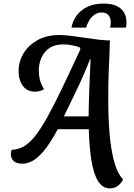

<svg xmlns="http://www.w3.org/2000/svg" viewBox="-20 -884 744 1064"><path d="M588 160Q533 160 505 80.5Q477 1 472 -168H300Q256 -86 221 -45.5Q186 -5 157.5 9Q129 23 105 23Q70 23 55 7.5Q40 -8 40 -30Q40 -37 41.5 -43Q43 -49 45 -54Q79 -55 109 -71Q139 -87 170 -124.5Q201 -162 237 -225.5Q273 -289 319 -384.5Q365 -480 426 -612L421 -622Q407 -627 382.5 -632.5Q358 -638 332 -638Q266 -638 231 -597.5Q196 -557 195 -493Q195 -466 201.5 -440.5Q208 -415 224 -390Q202 -376 174 -376Q129 -376 105.5 -410Q82 -444 83 -493Q83 -541 109 -586Q135 -631 186 -660.5Q237 -690 312 -690Q336 -690 372 -685.5Q408 -681 447.5 -675Q487 -669 524 -664.5Q561 -660 589 -660Q588 -604 583.5 -512.5Q579 -421 580 -321Q580 -231 587 -145.5Q594 -60 611.5 7.5Q629 75 662 110Q653 131 633.5 145.5Q614 160 588 160ZM334 -239H471Q471 -269 472.5 -320Q474 -371 476.5 -432.5Q479 -494 482 -556H479Q440 -457 400.5 -376.5Q361 -296 334 -239ZM376 -731Q388 -792 434.5 -828Q481 -864 554 -864Q618 -864 649.5 -836Q681 -808 681 -759Q681 -746 678 -731H590Q592 -742 593 -748Q594 -754 594 -761Q594 -785 581 -800Q568 -815 544 -815Q521 -815 503 -802Q485 -789 473.5 -769.5Q462 -750 458 -731Z"/></svg>

Font: Sansita Swashed
Style: Regular
Weight: 400
Designer: Pablo Cosgaya
Foundry: Omnibus-Type
Version: Version 1.003; ttfautohint (v1.8.3)